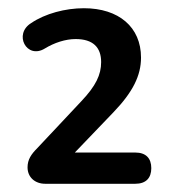

<svg xmlns="http://www.w3.org/2000/svg" viewBox="-20 -729 420 467"><path d="M90 -282H309C335 -282 348 -296 348 -320C348 -344 335 -358 309 -358H162L256 -456C303 -505 323 -545 323 -589C323 -663 269 -709 184 -709C139 -709 90 -696 56 -673C12 -646 45 -584 89 -611C112 -625 139 -634 164 -634C206 -634 226 -614 226 -578C226 -547 213 -520 178 -483L71 -369C56 -354 47 -341 47 -322C47 -298 65 -282 90 -282Z"/></svg>

Font: SN Pro Medium
Style: Regular
Weight: 500
Designer: Tobias Whetton
Foundry: Supernotes
Version: Version 1.003;Glyphs 3.3 (3324)